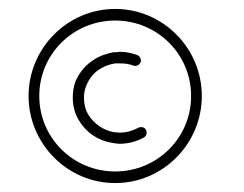

<svg xmlns="http://www.w3.org/2000/svg" viewBox="-20 -606 546 430"><path d="M68 -391C68 -485 144 -560 238 -560C332 -560 408 -485 408 -391C408 -297 332 -222 238 -222C144 -222 68 -297 68 -391ZM238 -586C131 -586 44 -498 44 -391C44 -284 131 -196 238 -196C345 -196 432 -284 432 -391C432 -498 345 -586 238 -586ZM249 -464C259 -464 269 -463 279 -459C285 -457 292 -460 295 -467C297 -473 294 -480 287 -483C275 -487 262 -490 249 -490H248C243 -489 239 -489 234 -489C219 -486 203 -481 190 -472C172 -461 159 -445 150 -426C145 -414 143 -401 143 -387C143 -370 147 -352 157 -336C173 -309 200 -291 231 -286C237 -285 243 -284 248 -284C267 -284 286 -289 302 -298C308 -301 310 -309 307 -315C304 -321 296 -323 290 -320C277 -313 263 -309 248 -309C244 -309 239 -310 235 -310C212 -314 190 -329 178 -349C171 -360 168 -374 168 -387C168 -397 170 -407 174 -416C180 -430 190 -443 203 -451C214 -458 225 -462 238 -464C241 -464 245 -464 248 -464Z"/></svg>

Font: LS
Style: LightAlt
Weight: 250
Designer: BSozoo
Foundry: BSozoo
Version: Version 001.000